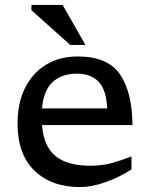

<svg xmlns="http://www.w3.org/2000/svg" viewBox="-20 -752 612 782"><path d="M297 -522Q418.5 -522 468.5 -449.5Q518.5 -377 519.5 -242.5H151Q158 -155 206.5 -116Q255 -77 348 -77Q397.5 -77 439.2 -89Q481 -101 515.5 -115V-62Q465.5 -29.5 409 -9.8Q352.5 10 307 10Q190 10 120.8 -56.5Q51.5 -123 51.5 -249Q51.5 -332.5 82 -393.8Q112.5 -455 167.8 -488.5Q223 -522 297 -522ZM294.5 -452Q232 -452 195 -418.5Q158 -385 151 -310.5H416.5Q413 -387.5 381 -419.8Q349 -452 294.5 -452ZM328 -569H266L108 -710.5V-732H235Z"/></svg>

Font: Newsreader 6pt
Style: Regular
Weight: 400
Designer: Hugues Gentile
Foundry: Production Type
Version: Version 1.003; ttfautohint (v1.8.3)